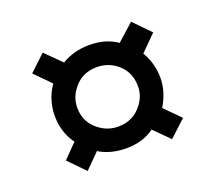

<svg xmlns="http://www.w3.org/2000/svg" viewBox="-80 -659 717 634"><g transform="rotate(-20 278.0 -342.0)"><path d="M484.9 -189.9 426.8 -136.2 374 -189Q334 -159.2 273.9 -159.2L255.9 -160.2Q211.9 -164.1 180.2 -184.1L128.9 -132.8L73.2 -189.9L121.1 -238.8Q96.2 -272 89.8 -318.8Q88.9 -330.1 88.9 -340.8L89.8 -358.9Q95.2 -407.2 121.1 -442.9L66.9 -498L123 -550.8L178.2 -496.1Q222.2 -522 274.9 -522Q333 -522 373 -494.1L432.1 -546.9L488.8 -488.8L434.1 -434.1Q452.1 -405.8 458 -367.2Q460 -354 460 -340.8Q460 -291 431.2 -244.1ZM273.9 -444.8Q216.8 -444.8 186 -397.9L185.1 -397Q168 -371.1 168 -339.8Q168 -285.2 214.8 -253.9Q242.2 -235.8 274.9 -235.8Q330.1 -235.8 361.8 -280.8Q380.9 -307.1 380.9 -338.9Q380.9 -397 333 -428.2Q306.2 -444.8 273.9 -444.8Z"/></g></svg>

Font: SolaimanLipiNormal
Style: Normal
Weight: 400
Designer: Solaiman Karim
Version: Version 1.6.1 ; ttfautohint (v1.5.65-e2d9)